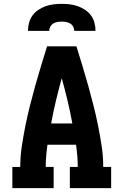

<svg xmlns="http://www.w3.org/2000/svg" viewBox="-20 -975 640 995"><path d="M44 0V-110H85Q85 -164 93 -217Q101 -270 111.5 -322.5Q122 -375 135 -426.5Q148 -478 162.5 -530Q177 -582 192.5 -633Q208 -684 224 -735H376Q392 -684 407.5 -633Q423 -582 437.5 -530Q452 -478 465 -426.5Q478 -375 488.5 -322.5Q499 -270 507 -217Q515 -164 515 -110H556V0H342V-110H383Q383 -139 380.5 -168Q378 -197 374 -225H226Q222 -197 219.5 -168Q217 -139 217 -110H258V0ZM245 -335H355Q344 -395 330 -453.5Q316 -512 300 -570Q284 -512 270 -453.5Q256 -395 245 -335ZM125 -815Q125 -836 130.5 -857Q136 -878 148.5 -895Q161 -912 179 -924Q197 -936 217 -943Q237 -950 258 -952.5Q279 -955 300 -955Q321 -955 342 -952.5Q363 -950 383 -943Q403 -936 421 -924Q439 -912 451.5 -895Q464 -878 469.5 -857Q475 -836 475 -815H365Q365 -826 359.5 -836.5Q354 -847 344 -853Q334 -859 322.5 -861Q311 -863 300 -863Q289 -863 277.5 -861Q266 -859 256 -853Q246 -847 240.5 -836.5Q235 -826 235 -815Z"/></svg>

Font: Iosevka Curly Slab XBdEx
Style: Regular
Weight: 800
Width: 7
Monospace: yes
Designer: Belleve Invis
Foundry: Belleve Invis
Version: Version 11.0.0; ttfautohint (v1.8.3)